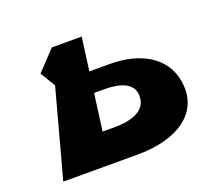

<svg xmlns="http://www.w3.org/2000/svg" viewBox="-102 -715 959 852"><g transform="rotate(-20 378.0 -288.5)"><path d="M414 0C603 0 731 -86 707 -237C688 -360 574 -420 435 -420H337L358 -577H217L130 -485L173 -414L61 0ZM374 -323C443 -323 509 -305 509 -242C510 -171 436 -149 358 -149H301L324 -323Z"/></g></svg>

Font: Hussar Milosc
Style: Bold
Weight: 700
Foundry: Cannot Into Space Fonts
Version: Version 1.02